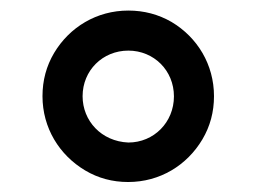

<svg xmlns="http://www.w3.org/2000/svg" viewBox="-20 -753 496 371"><path d="M227.6 -401.3C289.1 -401.3 341.3 -433.6 371.1 -483.7C386 -508.9 393.5 -536.6 393.5 -567.1C393.5 -628.2 361.5 -680.8 311.4 -710.6C286.2 -725.1 258.5 -732.6 228 -732.6C166.9 -732.6 114.3 -700.6 84.5 -650.6C69.6 -625.4 62.1 -597.7 62.1 -567.1C62.1 -506 94.5 -453.5 144.5 -423.7C169.7 -408.7 197.4 -401.3 227.6 -401.3ZM228 -477.6C175.8 -479.8 139.6 -519.5 139.6 -567.1C139.6 -616.8 178.3 -655.2 228 -655.2C277.3 -655.2 316.1 -616.8 316.1 -566.8C316.1 -516.7 277.3 -477.6 228 -477.6Z"/></svg>

Font: Inter 465
Style: Regular
Weight: 400
Designer: Rasmus Andersson
Foundry: rsms
Version: Version 3.019;Glyphs 3.1.2 (3151)